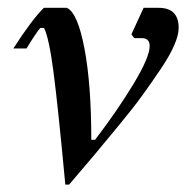

<svg xmlns="http://www.w3.org/2000/svg" viewBox="-20 -469 483 498"><path d="M391.6 -448.7Q443.4 -448.7 443.4 -396.5Q443.4 -378.4 432.1 -352.1Q420.9 -325.7 396.7 -289.8Q372.6 -253.9 349.6 -222.2Q326.7 -190.4 287.8 -143.3Q249 -96.2 225.1 -67.6Q201.2 -39.1 159.2 9.8H149.4Q130.4 -193.4 118.7 -282.7Q106.9 -372.1 94.2 -396.5H84.5Q73.2 -383.3 48.8 -343.3H14.6Q63 -418.5 93.8 -448.7H153.3Q181.2 -436.5 199 -343.5Q216.8 -250.5 216.8 -106.4H226.6Q285.2 -183.1 326.7 -252Q368.2 -320.8 368.2 -349.6Q368.2 -370.1 347.7 -370.1H328.1L320.8 -379.9L352.5 -448.7Z"/></svg>

Font: Happy Times at the IKOB Italic
Style: Regular
Weight: 400
Designer: Lucas Le Bihan
Foundry: Lucas Le Bihan
Version: Version 1.000;PS 1.0;hotconv 1.0.88;makeotf.lib2.5.647800